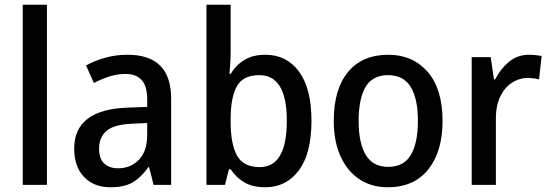

<svg xmlns="http://www.w3.org/2000/svg" viewBox="-20 -780 2320 810"><path d="M178 0H76V-760H178Z M518 -549Q702 -549 702 -364V0H628L609 -75H606Q575 -31 539.5 -10.5Q504 10 445 10Q376 10 334.5 -33.5Q293 -77 293 -153Q293 -318 519 -326L601 -329V-360Q601 -417 577.5 -442.5Q554 -468 510 -468Q475 -468 442 -457.5Q409 -447 376 -430L343 -504Q379 -524 424 -536.5Q469 -549 518 -549ZM538 -258Q461 -255 429.5 -228Q398 -201 398 -153Q398 -110 420 -90Q442 -70 478 -70Q531 -70 566 -106Q601 -142 601 -211V-261Z M953 -568Q953 -541 951.5 -514Q950 -487 948 -468H953Q975 -505 1011 -527Q1047 -549 1099 -549Q1189 -549 1241.5 -478Q1294 -407 1294 -270Q1294 -133 1241 -61.5Q1188 10 1099 10Q1046 10 1011 -10.5Q976 -31 953 -66H946L929 0H851V-760H953ZM1074 -463Q1005 -463 979 -415.5Q953 -368 953 -278V-266Q953 -172 980 -123.5Q1007 -75 1076 -75Q1190 -75 1190 -271Q1190 -463 1074 -463Z M1847 -270Q1847 -141 1787 -65.5Q1727 10 1616 10Q1547 10 1496 -24Q1445 -58 1416.5 -121Q1388 -184 1388 -270Q1388 -403 1448 -476Q1508 -549 1619 -549Q1721 -549 1784 -477Q1847 -405 1847 -270ZM1493 -270Q1493 -177 1523 -126.5Q1553 -76 1618 -76Q1683 -76 1713 -126Q1743 -176 1743 -270Q1743 -364 1712.5 -413.5Q1682 -463 1617 -463Q1552 -463 1522.5 -413.5Q1493 -364 1493 -270Z M2212 -549Q2225 -549 2239 -547.5Q2253 -546 2265 -544L2254 -445Q2244 -448 2231 -449.5Q2218 -451 2207 -451Q2170 -451 2139 -430.5Q2108 -410 2090 -372Q2072 -334 2072 -282V0H1970V-539H2050L2064 -445H2069Q2091 -489 2127 -519Q2163 -549 2212 -549Z"/></svg>

Font: Noto Sans Gurmukhi UI SemiCondensed Medium
Style: Regular
Weight: 500
Width: 4
Designer: Jelle Bosma - Monotype Design Team
Foundry: Monotype Imaging Inc.
Version: Version 2.004; ttfautohint (v1.8.4.7-5d5b)